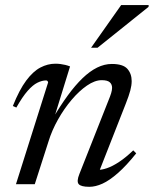

<svg xmlns="http://www.w3.org/2000/svg" viewBox="-20 -710 593 740"><path d="M43 -295.5 29.5 -301.5Q54.5 -364 81 -399.5Q107.5 -435 135.8 -449.8Q164 -464.5 193.5 -464.5Q204 -464.5 213.2 -463.2Q222.5 -462 231.8 -459.8Q241 -457.5 250 -454L188 -253.5H183.5Q213 -303.5 241.5 -342.5Q270 -381.5 298 -408.5Q326 -435.5 354.2 -449.5Q382.5 -463.5 411 -463.5Q454 -463.5 470.8 -444.8Q487.5 -426 487.5 -397.5Q487.5 -381 482.2 -361.2Q477 -341.5 465 -311L358 -38.5L355 -55.5Q371 -54.5 392.2 -61.8Q413.5 -69 439.2 -86Q465 -103 493.5 -130.5L505 -119Q467 -71.5 434.5 -43Q402 -14.5 375 -2.2Q348 10 324.5 10Q292 10 283.2 -0.5Q274.5 -11 286 -39.5L397.5 -321.5Q405 -339.5 408.5 -351.2Q412 -363 412 -371.5Q412 -385 403 -393Q394 -401 372 -401Q345.5 -401 315.2 -380.2Q285 -359.5 256 -325.2Q227 -291 203.5 -249.2Q180 -207.5 167 -165L114 0H41.5L165.5 -392.5Q165 -395 163.2 -397.5Q161.5 -400 157.5 -400Q142 -400 124.2 -391.2Q106.5 -382.5 86.5 -359.8Q66.5 -337 43 -295.5ZM331 -526 447 -690.5H553L552.5 -683.5L356 -526Z"/></svg>

Font: Newsreader 36pt
Style: Italic
Weight: 400
Italic angle: -17°
Designer: Hugues Gentile
Foundry: Production Type
Version: Version 1.003